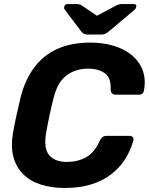

<svg xmlns="http://www.w3.org/2000/svg" viewBox="-20 -921 737 951"><path d="M301 10Q233 10 180 -7.5Q127 -25 93 -60Q59 -95 46 -145.5Q33 -196 44 -261Q51 -302 61.5 -349Q72 -396 82 -439Q104 -525 148.5 -585.5Q193 -646 262.5 -678Q332 -710 427 -710Q492 -710 545.5 -693.5Q599 -677 635.5 -645.5Q672 -614 687.5 -570.5Q703 -527 693 -473Q692 -464 685.5 -458Q679 -452 670 -452H554Q542 -452 535.5 -458Q529 -464 528 -478Q531 -535 499.5 -558Q468 -581 416 -581Q354 -581 309 -547Q264 -513 245 -434Q224 -352 209 -266Q195 -187 223 -153Q251 -119 312 -119Q364 -119 405.5 -141.5Q447 -164 473 -222Q481 -237 488.5 -242.5Q496 -248 508 -248H623Q632 -248 637.5 -242Q643 -236 641 -227Q627 -175 599 -131.5Q571 -88 528.5 -56Q486 -24 429.5 -7Q373 10 301 10ZM412 -750Q403 -750 396 -753.5Q389 -757 381 -767L301 -873Q296 -879 298 -887Q301 -901 315 -901H357Q365 -901 372 -899.5Q379 -898 385 -894L460 -843L556 -894Q564 -898 571 -899.5Q578 -901 586 -901H643Q657 -901 655 -887Q654 -880 647 -873L521 -767Q509 -757 501 -753.5Q493 -750 483 -750Z"/></svg>

Font: Rubik SemiBold
Style: Italic
Weight: 600
Italic angle: -12°
Designer: Hubert and Fischer
Foundry: Hubert and Fischer
Version: Version 2.300;gftools[0.9.30]